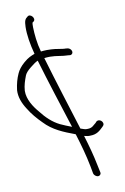

<svg xmlns="http://www.w3.org/2000/svg" viewBox="-129 -715 633 972"><g transform="rotate(-10 188.0 -229.0)"><path d="M-34 -298C-36 -263 -23 -230 -3 -199C17 -166 39 -141 64 -116C107 -70 160 -49 219 -27C219 -26 219 -26 220 -26C238 32 254 89 265 146L272 184C274 193 285 202 295 202C304 202 311 194 309 185L301 147C291 96 276 41 260 -11C272 -8 282 -6 292 -7C326 -7 342 -24 358 -39C363 -44 369 -49 367 -58C365 -68 355 -76 346 -76C336 -76 333 -71 329 -66C316 -57 309 -43 284 -43C272 -41 259 -48 248 -51C209 -176 167 -308 130 -434C139 -435 148 -436 159 -436C194 -436 220 -427 252 -427L261 -426C271 -426 277 -434 275 -444C273 -453 263 -462 254 -462L246 -463C241 -463 236 -463 230 -464C201 -469 182 -472 150 -472C139 -472 129 -471 119 -470C106 -516 102 -561 101 -598C101 -609 101 -617 103 -622L109 -626C125 -640 98 -670 83 -656C69 -646 65 -637 64 -606C63 -566 71 -516 85 -464C67 -457 51 -451 28 -431C8 -414 -4 -397 -11 -382C-23 -356 -30 -330 -34 -298ZM4 -288C6 -317 14 -339 23 -363C27 -374 38 -387 56 -401C72 -414 85 -423 95 -427C130 -308 170 -186 208 -67C187 -75 169 -82 150 -91C113 -109 82 -139 56 -173C32 -201 3 -243 4 -288Z"/></g></svg>

Font: Stray Cat
Style: OpObl
Weight: 400
Version: Version 1.0